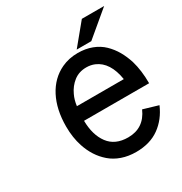

<svg xmlns="http://www.w3.org/2000/svg" viewBox="-159 -778 858 907"><g transform="rotate(-30 269.5 -324.5)"><path d="M401.4 -547.4H321.8L415.5 -661.1H537.1ZM529.3 -124.5Q502 -61 450.9 -24.4Q399.9 12.2 324.2 12.2Q282.2 12.2 247.1 0Q211.9 -12.2 186.3 -34.4Q160.6 -56.6 142.6 -84.7Q124.5 -112.8 113.3 -147Q96.7 -196.8 96.7 -257.3Q96.7 -350.1 131.1 -416.3Q165.5 -482.4 228.5 -512.2Q269 -531.2 317.4 -531.2Q359.4 -531.2 394 -518.1Q428.7 -504.9 453.1 -481.2Q477.5 -457.5 494.4 -428.2Q511.2 -398.9 522.5 -363.3Q538.6 -308.6 538.6 -238.8H183.6Q184.6 -160.6 220 -113.5Q255.4 -66.4 325.7 -66.4Q412.1 -66.4 448.2 -148.4ZM444.8 -315.4Q428.7 -415.5 363.3 -443.4Q342.3 -452.1 318.8 -452.1Q278.3 -452.1 249.8 -429.9Q221.2 -407.7 205.1 -372.6Q192.9 -347.2 189 -315.4Z"/></g></svg>

Font: Meera Inimai
Style: Regular
Weight: 400
Version: 2.0.0+20160526